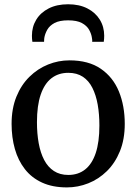

<svg xmlns="http://www.w3.org/2000/svg" viewBox="-20 -846 624 878"><path d="M33 -279.5Q33 -349.5 55 -403.8Q77 -458 114.8 -495Q152.5 -532 199.8 -551Q247 -570 297.5 -570Q385 -570 441 -531.5Q497 -493 523.8 -427.5Q550.5 -362 550.5 -279.5Q550.5 -209 528.5 -154.8Q506.5 -100.5 468.8 -63.5Q431 -26.5 383.8 -7.8Q336.5 11 286 11Q220.5 11 172.5 -11Q124.5 -33 93.8 -72.5Q63 -112 48 -164.8Q33 -217.5 33 -279.5ZM292.5 -46Q337.5 -46 369.2 -71Q401 -96 417.8 -146.2Q434.5 -196.5 434.5 -272Q434.5 -323.5 426.8 -367.5Q419 -411.5 402.5 -444.2Q386 -477 358.8 -495Q331.5 -513 292.5 -513Q247 -513 215 -488Q183 -463 166 -413Q149 -363 149 -287Q149 -235 157 -191Q165 -147 182 -114.5Q199 -82 226.5 -64Q254 -46 292.5 -46ZM291.5 -826.5Q342.5 -826.5 379.5 -807.5Q416.5 -788.5 436.5 -756Q456.5 -723.5 456.5 -682.5Q456.5 -676.5 456 -668.8Q455.5 -661 454.5 -655H401.5Q402 -658 401.8 -662.5Q401.5 -667 400.5 -672Q398 -691 387.5 -709.8Q377 -728.5 354.2 -740.8Q331.5 -753 291.5 -753Q252 -753 229.2 -740.8Q206.5 -728.5 196 -709.8Q185.5 -691 182.5 -672Q182 -667 181.8 -662.5Q181.5 -658 181.5 -655H128Q127 -661 126.5 -668.8Q126 -676.5 126 -682.5Q126 -723.5 145.8 -756Q165.5 -788.5 202.8 -807.5Q240 -826.5 291.5 -826.5Z"/></svg>

Font: Merriweather Light 18pt
Style: Regular
Weight: 400
Version: Version 2.100